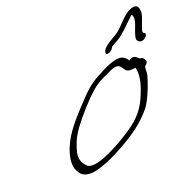

<svg xmlns="http://www.w3.org/2000/svg" viewBox="-129 -850 997 996"><g transform="rotate(-20 369.5 -352.0)"><path d="M595 -466C588 -478 574 -494 551 -496C512 -496 466 -473 430 -453C388 -433 349 -403 313 -364C275 -324 229 -277 194 -228C146 -163 109 -63 147 -14C157 6 184 23 234 13C299 -2 364 -36 424 -71C481 -104 536 -143 585 -202C618 -242 655 -348 658 -373C658 -386 659 -398 660 -409C672 -417 679 -428 677 -435C672 -447 665 -458 652 -457H650C636 -468 622 -488 595 -466ZM231 -229C272 -283 325 -345 374 -387C405 -414 432 -426 468 -442C490 -452 502 -460 523 -460C558 -454 544 -413 592 -418C599 -418 606 -419 612 -420C614 -411 615 -404 616 -392C615 -357 612 -336 589 -279C561 -210 529 -172 466 -128C419 -97 375 -71 327 -49C288 -31 229 -9 203 -28C183 -48 169 -68 176 -109C186 -145 194 -177 231 -229ZM495 -558C491 -547 487 -535 505 -538C520 -541 530 -552 536 -565C550 -573 565 -582 573 -586C611 -608 647 -650 683 -682C683 -683 685 -683 686 -684C687 -683 686 -683 687 -683C691 -682 692 -677 693 -668C697 -638 662 -585 665 -556C668 -546 686 -526 713 -550C723 -559 724 -571 717 -573C708 -578 708 -582 711 -594C721 -627 743 -667 738 -692C736 -708 730 -730 693 -716C655 -703 618 -650 583 -623C559 -607 507 -582 495 -558Z"/></g></svg>

Font: Stray Cat
Style: UltObl
Weight: 400
Version: Version 1.0